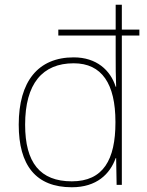

<svg xmlns="http://www.w3.org/2000/svg" viewBox="-20 -780 622 810"><path d="M283 10C388 10 444 -46 468 -113H470L472 0H494V-630H568V-655H494V-760H468V-655H226V-630H468V-543C468 -501 468 -459 470 -414H468C446 -484 387 -538 291 -538C141 -538 59 -437 59 -254C59 -83 131 10 283 10ZM283 -15C149 -15 86 -94 86 -254C86 -427 159 -513 291 -513C410 -513 467 -426 467 -266V-263C467 -107 416 -15 283 -15Z"/></svg>

Font: Noto Sans Ethiopic Thin
Style: Regular
Weight: 100
Designer: Monotype Design Team
Foundry: Monotype Imaging Inc.
Version: Version 2.102